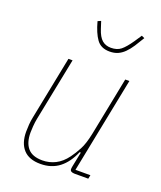

<svg xmlns="http://www.w3.org/2000/svg" viewBox="-138 -818 770 918"><g transform="rotate(20 247.5 -359.0)"><path d="M153 -506 89 -186Q85 -166 83.5 -145Q82 -124 82 -113Q82 -62 105.5 -34.5Q129 -7 180 -7Q215 -7 246 -22.5Q277 -38 302 -72Q319 -95 335 -125Q351 -155 362 -209L421 -506H442L345 -19H421L417 0H347Q337 0 330.5 -3.5Q324 -7 324 -15Q324 -21 326 -31L341 -105H335Q311 -48 272 -18Q233 12 177 12Q119 12 90 -20Q61 -52 61 -110Q61 -127 62.5 -146.5Q64 -166 68 -185L132 -506ZM304 -606Q260 -606 238 -636.5Q216 -667 201 -723L217 -730L229 -693Q241 -656 259 -640.5Q277 -625 304 -625Q335 -625 354.5 -640.5Q374 -656 400 -694L424 -730L439 -723Q423 -696 409 -674.5Q395 -653 379.5 -637.5Q364 -622 346 -614Q328 -606 304 -606Z"/></g></svg>

Font: IBM Plex Sans Cond Thin
Style: Italic
Weight: 100
Width: 3
Italic angle: -11°
Designer: Mike Abbink, Paul van der Laan, Pieter van Rosmalen
Foundry: Bold Monday
Version: Version 1.3